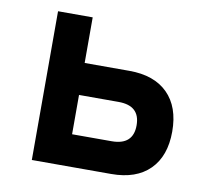

<svg xmlns="http://www.w3.org/2000/svg" viewBox="-64 -588 713 658"><g transform="rotate(10 293.0 -259.0)"><path d="M86.9 0V-517.6H207.5V-358.9H363.3Q449.7 -358.9 496.8 -312Q543.9 -265.1 543.9 -179.2Q543.9 -93.8 496.8 -46.9Q449.7 0 363.3 0ZM207.5 -110.8H345.2Q419.9 -110.8 419.9 -179.2Q419.9 -247.6 345.2 -247.6H207.5Z"/></g></svg>

Font: Cascadia Code SemiBold
Style: Regular
Weight: 600
Monospace: yes
Designer: Aaron Bell
Foundry: Saja Typeworks
Version: Version 2404.023; ttfautohint (v1.8.4)